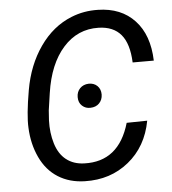

<svg xmlns="http://www.w3.org/2000/svg" viewBox="-52 -769 741 827"><g transform="rotate(-5 318.0 -355.5)"><path d="M571.8 -226.6Q551.3 -116.2 471.9 -51.8Q392.6 12.7 281.7 9.8Q215.8 8.3 166.5 -22.7Q117.2 -53.7 89.8 -112.1Q62.5 -170.4 59.6 -241.2Q56.6 -294.9 75.2 -402.1Q93.8 -509.3 149.2 -588.4Q204.6 -667.5 286.1 -700.2Q340.3 -722.2 401.9 -720.7Q502 -718.8 560.5 -656Q619.1 -593.3 622.6 -481.9H531.2Q527.8 -563.5 494.6 -602.8Q461.4 -642.1 397.9 -643.6Q307.1 -646 244.9 -576.4Q182.6 -506.8 164.1 -381.8L153.3 -307.6L150.4 -264.6Q148.4 -210.9 162.6 -164.3Q176.8 -117.7 208.3 -93Q239.7 -68.4 285.6 -66.9Q435.5 -61.5 482.9 -225.1ZM282.2 -353.5Q282.2 -376.5 296.6 -391.4Q311 -406.2 334 -407.2Q356.9 -407.7 371.6 -393.6Q386.2 -379.4 386.2 -356Q385.7 -333 371.3 -318.4Q356.9 -303.7 333.5 -303.2Q312.5 -302.2 297.4 -315.9Q282.2 -329.6 282.2 -353.5Z"/></g></svg>

Font: Roboto
Style: Italic
Weight: 400
Italic angle: -12°
Designer: Google
Version: Version 2.134; 2016; ttfautohint (v1.6)